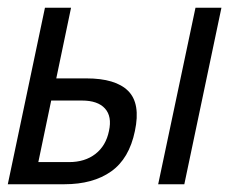

<svg xmlns="http://www.w3.org/2000/svg" viewBox="-68 -475 634 495"><path d="M436 -455.1H502.9L407.2 0H339.8ZM77.1 -272.9H154.8Q230 -272.9 262.5 -240.5Q294.9 -208 279.8 -137.2Q265.1 -65.9 218.5 -33Q171.9 0 98.1 0H-47.9L47.9 -455.1H115.2ZM212.9 -137.2Q221.2 -174.8 202.6 -195.3Q184.1 -215.8 143.1 -215.8H64L30.8 -57.1H109.9Q150.9 -57.1 178 -78.1Q205.1 -99.1 212.9 -137.2Z"/></svg>

Font: Anonymous Pro
Style: Italic
Weight: 400
Italic angle: -12°
Monospace: yes
Designer: Mark Simonson
Version: Version 1.003